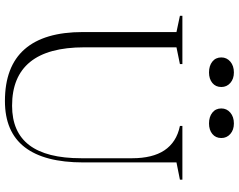

<svg xmlns="http://www.w3.org/2000/svg" viewBox="-115 -842 969 779"><g transform="rotate(90 369.5 -452.5)"><path d="M390 12Q250 12 180 -67.5Q110 -147 110 -304V-684L44 -698V-708H240V-698L172 -684V-310Q172 -163 231.5 -90Q291 -17 409 -17Q516 -17 569 -87Q622 -157 622 -297V-505Q622 -545 614 -578Q606 -611 590 -635Q574 -659 549.5 -675Q525 -691 491 -698V-708H709V-698L639 -684V-306Q639 -148 577 -68Q515 12 390 12ZM481 -917Q507 -917 523.5 -902.5Q540 -888 540 -866Q540 -843 523.5 -829.5Q507 -816 481 -816Q454 -816 437 -829.5Q420 -843 420 -866Q420 -888 437 -902.5Q454 -917 481 -917ZM274 -917Q300 -917 316.5 -902.5Q333 -888 333 -866Q333 -843 316.5 -829.5Q300 -816 274 -816Q247 -816 230 -829.5Q213 -843 213 -866Q213 -888 230 -902.5Q247 -917 274 -917Z"/></g></svg>

Font: Kalnia Light
Style: Regular
Weight: 300
Designer: Frida Medrano
Foundry: Frida Medrano
Version: Version 1.105